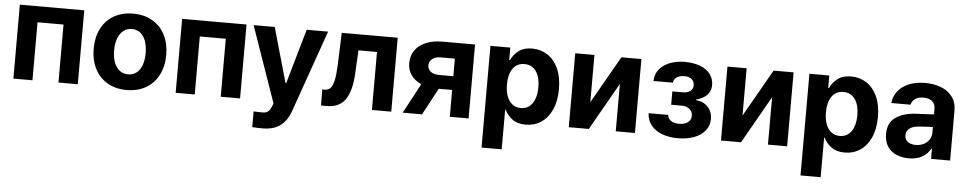

<svg xmlns="http://www.w3.org/2000/svg" viewBox="-41 -855 6911 1372"><g transform="rotate(5 3415.0 -169.0)"><path d="M56.6 -530.3H518.6V0H379.9V-416H193.4V0H56.6Z M609.4 -263.7Q609.4 -345.2 640.9 -407.2Q672.4 -469.2 731.2 -503.2Q790 -537.1 869.1 -537.1Q948.2 -537.1 1007.3 -503.2Q1066.4 -469.2 1098.1 -407.2Q1129.9 -345.2 1129.9 -263.7Q1129.9 -182.1 1098.1 -119.9Q1066.4 -57.6 1007.3 -23.4Q948.2 10.7 869.1 10.7Q790 10.7 731.4 -23.4Q672.9 -57.6 641.1 -119.9Q609.4 -182.1 609.4 -263.7ZM982.4 -263.7Q982.4 -311 969.7 -347.9Q957 -384.8 931.6 -405.8Q906.2 -426.8 870.1 -426.8Q833.5 -426.8 807.9 -405.8Q782.2 -384.8 769 -347.9Q755.9 -311 755.9 -263.7Q755.9 -216.8 769 -179.9Q782.2 -143.1 807.9 -122.3Q833.5 -101.6 870.1 -101.6Q906.2 -101.6 931.6 -122.3Q957 -143.1 969.7 -179.7Q982.4 -216.3 982.4 -263.7Z M1220.7 -530.3H1682.6V0H1543.9V-416H1357.4V0H1220.7Z M1787.1 196.3V84Q1824.2 85.9 1845.7 85.9Q1862.8 85.9 1874.3 83Q1885.7 80.1 1896.2 69.3Q1906.7 58.6 1915 37.1L1923.8 14.6L1733.4 -530.3H1884.8L1996.1 -139.6H2002L2114.3 -530.3H2267.6L2060.5 58.6Q2036.6 126.5 1988.8 162.8Q1940.9 199.2 1860.4 199.2Q1814.9 199.2 1787.1 196.3Z M2262.2 -115.2H2279.8Q2305.7 -115.2 2321.3 -132.3Q2336.9 -149.4 2345.5 -188.5Q2354 -227.5 2356.9 -295.9L2365.7 -530.3H2767.1V0H2628.4V-416H2495.6L2486.8 -252.9Q2480.5 -121.1 2436.5 -60.5Q2392.6 0 2307.1 0H2263.2Z M3187 -192.4H3090.8L2987.8 0H2849.1L2963.9 -214.4Q2916.5 -234.9 2890.6 -271.7Q2864.7 -308.6 2864.7 -357.4Q2864.7 -409.2 2891.6 -448.2Q2918.5 -487.3 2968.8 -508.8Q3019 -530.3 3086.4 -530.3H3321.8V0H3187ZM3084.5 -291H3187V-417H3086.4Q3046.9 -417 3024.7 -398.7Q3002.4 -380.4 3002.4 -353.5Q3002.4 -326.2 3023.9 -308.6Q3045.4 -291 3084.5 -291Z M3432.1 -530.3H3574.7V-441.4H3580.6Q3598.6 -481.4 3635.3 -509.3Q3671.9 -537.1 3731.9 -537.1Q3792 -537.1 3840.8 -506.1Q3889.6 -475.1 3918.2 -413.8Q3946.8 -352.5 3946.8 -264.6Q3946.8 -178.7 3918.7 -116.9Q3890.6 -55.2 3842 -23.2Q3793.5 8.8 3731.9 8.8Q3672.9 8.8 3636 -18.3Q3599.1 -45.4 3580.6 -85H3576.7V199.2H3432.1ZM3686 -106.4Q3740.2 -106.4 3769.8 -149.9Q3799.3 -193.4 3799.3 -265.6Q3799.3 -336.9 3769.8 -379.4Q3740.2 -421.9 3686 -421.9Q3632.3 -421.9 3603 -380.1Q3573.7 -338.4 3573.7 -265.6Q3573.7 -217.8 3586.9 -181.9Q3600.1 -146 3625.5 -126.2Q3650.9 -106.4 3686 -106.4Z M4371.6 -530.3H4515.1V0H4377.4V-339.8L4184.1 0H4040.5V-530.3H4178.2V-191.4Z M4823.7 -92.8Q4861.3 -92.8 4885.5 -109.9Q4909.7 -127 4909.7 -158.2Q4909.7 -187 4887.9 -205.3Q4866.2 -223.6 4831.5 -223.6H4755.4V-319.3H4831.5Q4865.7 -319.3 4884.8 -335Q4903.8 -350.6 4903.8 -376Q4903.8 -402.8 4884.5 -419.2Q4865.2 -435.5 4832.5 -435.5Q4798.8 -435.5 4776.9 -420.7Q4754.9 -405.8 4754.4 -381.8H4614.7Q4615.2 -428.7 4642.8 -463.9Q4670.4 -499 4718.3 -518.1Q4766.1 -537.1 4825.7 -537.1Q4889.6 -537.1 4936.8 -519Q4983.9 -501 5009.3 -467.3Q5034.7 -433.6 5034.7 -387.7Q5034.7 -346.2 5007.3 -317.6Q4980 -289.1 4930.2 -276.4V-271.5Q4962.9 -269.5 4989.5 -253.7Q5016.1 -237.8 5031.7 -210.4Q5047.4 -183.1 5047.4 -147.5Q5047.4 -99.1 5018.8 -63.2Q4990.2 -27.3 4939.5 -8.3Q4888.7 10.7 4823.7 10.7Q4759.8 10.7 4710 -8.1Q4660.2 -26.9 4631.1 -63Q4602.1 -99.1 4600.1 -149.4H4740.7Q4742.2 -123 4764.9 -107.9Q4787.6 -92.8 4823.7 -92.8Z M5463.4 -530.3H5606.9V0H5469.2V-339.8L5275.9 0H5132.3V-530.3H5270V-191.4Z M5720.2 -530.3H5862.8V-441.4H5868.7Q5886.7 -481.4 5923.3 -509.3Q5960 -537.1 6020 -537.1Q6080.1 -537.1 6128.9 -506.1Q6177.7 -475.1 6206.3 -413.8Q6234.9 -352.5 6234.9 -264.6Q6234.9 -178.7 6206.8 -116.9Q6178.7 -55.2 6130.1 -23.2Q6081.5 8.8 6020 8.8Q5960.9 8.8 5924.1 -18.3Q5887.2 -45.4 5868.7 -85H5864.7V199.2H5720.2ZM5974.1 -106.4Q6028.3 -106.4 6057.9 -149.9Q6087.4 -193.4 6087.4 -265.6Q6087.4 -336.9 6057.9 -379.4Q6028.3 -421.9 5974.1 -421.9Q5920.4 -421.9 5891.1 -380.1Q5861.8 -338.4 5861.8 -265.6Q5861.8 -217.8 5875 -181.9Q5888.2 -146 5913.6 -126.2Q5939 -106.4 5974.1 -106.4Z M6500.5 -311.5Q6554.2 -314.9 6632.3 -318.4V-361.3Q6631.3 -394.5 6609.4 -413.1Q6587.4 -431.6 6547.4 -431.6Q6511.2 -431.6 6488.3 -416Q6465.3 -400.4 6459.5 -373H6321.8Q6326.2 -419.9 6354.2 -457Q6382.3 -494.1 6432.6 -515.6Q6482.9 -537.1 6551.3 -537.1Q6611.8 -537.1 6662.8 -518.1Q6713.9 -499 6744.9 -458.7Q6775.9 -418.5 6775.9 -357.4V0H6639.2V-73.2H6635.3Q6614.3 -34.7 6575.4 -12.5Q6536.6 9.8 6480 9.8Q6428.2 9.8 6388.4 -8.1Q6348.6 -25.9 6325.9 -61.5Q6303.2 -97.2 6303.2 -148.4Q6303.2 -230.5 6358.4 -268.6Q6413.6 -306.6 6500.5 -311.5ZM6521 -89.8Q6553.2 -89.8 6578.9 -103Q6604.5 -116.2 6618.7 -139.2Q6632.8 -162.1 6632.3 -189.5V-228Q6609.4 -227.5 6575.7 -225.6Q6542 -223.6 6523.9 -221.7Q6485.8 -217.8 6463.9 -200.2Q6441.9 -182.6 6441.9 -152.3Q6441.9 -122.6 6463.6 -106.2Q6485.4 -89.8 6521 -89.8Z"/></g></svg>

Font: Pretendard GOV
Style: Bold
Weight: 700
Designer: Base glyphs from Inter by Rasmus Andersson; Hangeul glyphs from Noto Sans CJK(Source Han Sans) by Jang Soo-young and Kan
Foundry: Kil Hyung-jin
Version: Version 1.309